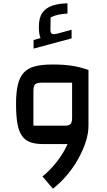

<svg xmlns="http://www.w3.org/2000/svg" viewBox="-20 -871 647 1161"><path d="M239 0Q193 0 162 -11.5Q131 -23 112 -51Q93 -79 85 -125.5Q77 -172 77 -243Q77 -312 88 -358.5Q99 -405 124 -432Q149 -459 191.5 -470Q234 -481 299 -481Q365 -481 414 -473.5Q463 -466 515 -448V-111L465 0ZM300 270 237 196Q274 166 306.5 128Q339 90 363.5 48.5Q388 7 402 -34Q416 -75 416 -111H515Q515 -64 498 -12Q481 40 452 91.5Q423 143 384 189Q345 235 300 270ZM182 -111H372Q397 -111 406.5 -121Q416 -131 416 -158V-371H231Q202 -371 192 -360.5Q182 -350 182 -319ZM183 -577V-629L225 -641Q220 -653 217.5 -669Q215 -685 215 -709Q215 -764 236.5 -794Q258 -824 297 -837Q336 -850 388 -851V-789Q361 -788 334.5 -782.5Q308 -777 286 -766L285 -688Q285 -671 295 -666.5Q305 -662 328 -668L413 -691V-639Z"/></svg>

Font: Changa ExtraLight Medium
Style: Regular
Weight: 500
Version: Version 3.002; ttfautohint (v1.8.2)